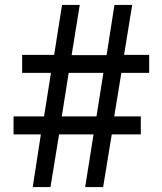

<svg xmlns="http://www.w3.org/2000/svg" viewBox="-20 -760 659 780"><path d="M259 -464 231 -287H372L400 -464ZM445 -740H517L484 -537H586V-464H473L444 -287H552V-214H434L399 0H326L360 -214H220L185 0H113L146 -214H35V-287H159L187 -464H70V-537H200L232 -740H304L271 -536H413Z"/></svg>

Font: Mukta Vaani Medium
Style: Regular
Weight: 500
Designer: Noopur Datye, Girish Dalvi, Yashodeep Gholap, Pallavi Karambelkar
Foundry: Ek Type
Version: Version 2.538;PS 1.000;hotconv 16.6.51;makeotf.lib2.5.65220;